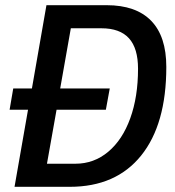

<svg xmlns="http://www.w3.org/2000/svg" viewBox="-20 -720 673 740"><path d="M621 -462Q621 -241 524 -120.5Q427 0 249 0H36L88 -297H17L31 -379H103L159 -700H391Q504 -700 562.5 -640Q621 -580 621 -462ZM512 -455Q512 -534 477 -572.5Q442 -611 371 -611H253L212 -379H403L388 -297H198L161 -89H271Q342 -89 397 -135Q452 -181 482 -264Q512 -347 512 -455Z"/></svg>

Font: Sarabun Medium
Style: Italic
Weight: 500
Italic angle: -10°
Designer: Suppakit Chalermlarp | Katatrad Co.,Ltd.
Foundry: Cadson Demak Co.,Ltd.
Version: Version 1.000; ttfautohint (v1.6)